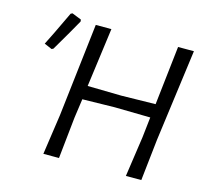

<svg xmlns="http://www.w3.org/2000/svg" viewBox="-97 -777 968 890"><g transform="rotate(15 386.5 -332.0)"><path d="M137 -660 145 -664 190 -646 191 -637Q164 -588 102 -483L94 -479L57 -495Q79 -537 137 -660ZM338 -640 300 -357 462 -354 626 -357 658 -640H734L675 -199L653 0H579L607 -193L618 -291L447 -294L292 -291L279 -199L258 0H183L211 -193L263 -640Z"/></g></svg>

Font: Alegreya Sans
Style: Italic
Weight: 400
Italic angle: -7°
Designer: Juan Pablo del Peral
Foundry: Huerta Tipografica
Version: Version 2.007